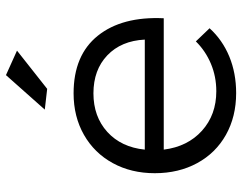

<svg xmlns="http://www.w3.org/2000/svg" viewBox="-102 -688 793 628"><g transform="rotate(-90 294.0 -373.5)"><path d="M42 0ZM548.8 -233.9H119.1Q128.9 -155.8 180.9 -108.9Q232.9 -62 310.1 -62Q357.9 -62 399.9 -79.6Q441.9 -97.2 473.1 -128.9L516.1 -84Q478 -42 423.6 -19.5Q369.1 2.9 304.2 2.9Q227.1 2.9 167.5 -30.5Q107.9 -64 75 -124.5Q42 -185.1 42 -263.2Q42 -340.3 75 -400.6Q107.9 -460.9 167.5 -494.9Q227.1 -528.8 303.2 -528.8Q428.2 -528.8 491.7 -449.5Q555.2 -370.1 548.8 -233.9ZM479 -295.9Q475.1 -373 427.5 -418.5Q379.9 -463.9 303.2 -463.9Q227.1 -463.9 177 -418.5Q127 -373 119.1 -295.9ZM362.8 -750 442.9 -713.9 317.9 -615.2 250 -623Z"/></g></svg>

Font: Argentum Sans Light
Style: Regular
Weight: 300
Designer: Julieta Ulanovsky (Modified by Cristiano Sobral)
Foundry: Julieta Ulanovsky
Version: Version 1.000; ttfautohint (v1.5.65-e2d9)